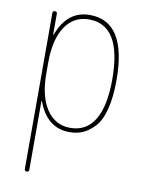

<svg xmlns="http://www.w3.org/2000/svg" viewBox="-84 -591 669 872"><g transform="rotate(10 250.0 -155.0)"><path d="M110.4 -285.2V-235.4Q110.4 -128.9 150.4 -69.3Q190.4 -9.8 259.8 -9.8Q334 -9.8 372.1 -73.2Q410.2 -136.7 410.2 -259.8Q410.2 -509.8 259.8 -509.8Q189.5 -509.8 149.9 -450.7Q110.4 -391.6 110.4 -285.2ZM89.8 210V-509.8Q89.8 -519.5 100.1 -519.5Q110.4 -519.5 110.4 -509.8V-414.1Q110.4 -413.1 111.3 -413.1Q113.3 -413.1 113.3 -415Q156.2 -530.3 259.8 -530.3Q429.7 -530.3 429.7 -259.8Q429.7 -179.7 415 -124Q400.4 -68.4 373.5 -40.5Q346.7 -12.7 319.8 -1.5Q293 9.8 259.8 9.8Q156.2 9.8 113.3 -105.5Q113.3 -107.4 111.3 -107.4Q110.4 -107.4 110.4 -106.4V210Q110.4 219.7 100.1 219.7Q89.8 219.7 89.8 210Z"/></g></svg>

Font: Rounded-L Mgen+ 2m thin
Style: Regular
Weight: 100
Designer: [Source Han Sans]
Ryoko NISHIZUKA  (kana & ideographs); Paul D. Hunt (Latin, Greek & Cyrillic); Wenlong ZHANG  (bopomofo
Version: Version 1.059.20150602